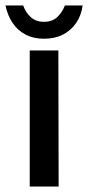

<svg xmlns="http://www.w3.org/2000/svg" viewBox="-35 -684 323 704"><path d="M74 0V-499H179L180 0ZM126 -542Q88 -542 59 -557Q30 -572 11.5 -599.5Q-7 -627 -15 -664H50Q59 -638 78 -621Q97 -604 126 -604Q156 -604 174.5 -621Q193 -638 203 -664H268Q263 -627 244 -599.5Q225 -572 195.5 -557Q166 -542 126 -542Z"/></svg>

Font: Maven Pro Medium
Style: Regular
Weight: 500
Designer: Joe Prince
Foundry: Joe Prince
Version: Version 2.103